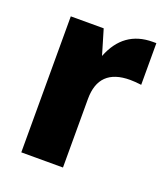

<svg xmlns="http://www.w3.org/2000/svg" viewBox="-102 -584 575 658"><g transform="rotate(20 186.0 -255.0)"><path d="M316 -361Q202 -361 202 -250V0H50V-496H170L197 -405Q238 -510 344 -510H357V-358Q332 -361 316 -361Z"/></g></svg>

Font: Atkinson Hyperlegible Pro
Style: Bold
Weight: 700
Designer: Elliott Scott, Megan Eiswerth, Linus Boman, Theodore Petrosky, Jacob Perez
Foundry: Braille Institute
Version: Version 1.5.1